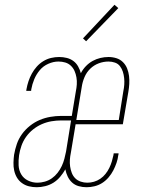

<svg xmlns="http://www.w3.org/2000/svg" viewBox="-20 -777 640 805"><path d="M134 8Q117 8 101 4Q85 0 72 -9.5Q59 -19 51 -32.5Q43 -46 39.5 -62Q36 -78 36.5 -95Q37 -112 39 -128Q43 -151 50.5 -173Q58 -195 72 -214.5Q86 -234 105.5 -249.5Q125 -265 146.5 -274Q168 -283 191 -287Q214 -291 236 -291H281L298 -394Q301 -408 302 -423Q303 -438 300.5 -452.5Q298 -467 292.5 -479.5Q287 -492 277 -501.5Q267 -511 253.5 -515Q240 -519 225 -519Q204 -519 182.5 -509.5Q161 -500 146.5 -482.5Q132 -465 123.5 -444.5Q115 -424 111 -402Q111 -400 111 -398.5Q111 -397 110 -396H90Q90 -398 90.5 -399.5Q91 -401 91 -403Q94 -420 99.5 -436.5Q105 -453 113.5 -468.5Q122 -484 134 -497.5Q146 -511 161.5 -520.5Q177 -530 194 -534Q211 -538 228 -538Q245 -538 260.5 -534Q276 -530 288 -521Q300 -512 307.5 -498.5Q315 -485 319 -470Q327 -486 340 -499.5Q353 -513 368.5 -521.5Q384 -530 401 -534Q418 -538 435 -538Q452 -538 468 -533Q484 -528 495.5 -516.5Q507 -505 513 -490Q519 -475 521 -458.5Q523 -442 522 -425Q521 -408 518 -391L495 -256H297L277 -136Q274 -122 273 -107.5Q272 -93 274 -79Q276 -65 281 -52Q286 -39 295.5 -29.5Q305 -20 318.5 -15.5Q332 -11 346 -11Q360 -11 374 -15Q388 -19 400.5 -27.5Q413 -36 422.5 -48Q432 -60 438.5 -73.5Q445 -87 449 -100.5Q453 -114 456 -128Q456 -130 456 -131.5Q456 -133 457 -134H477Q477 -132 477 -130.5Q477 -129 476 -127Q474 -110 468.5 -94Q463 -78 455 -62.5Q447 -47 435 -33Q423 -19 408 -9.5Q393 0 376 4Q359 8 343 8Q326 8 310 3.5Q294 -1 282.5 -11.5Q271 -22 264 -36.5Q257 -51 254 -67Q245 -51 232.5 -36Q220 -21 204 -11Q188 -1 169.5 3.5Q151 8 134 8ZM300 -274H478L497 -394Q500 -408 501 -422Q502 -436 500.5 -450Q499 -464 495 -476.5Q491 -489 483 -499.5Q475 -510 462 -514.5Q449 -519 435 -519Q414 -519 394 -511.5Q374 -504 358.5 -489Q343 -474 334.5 -454Q326 -434 323 -414ZM137 -11Q152 -11 168 -15.5Q184 -20 197.5 -29.5Q211 -39 221.5 -52.5Q232 -66 239 -81Q246 -96 250 -111.5Q254 -127 257 -142L278 -272H236Q216 -272 195.5 -268.5Q175 -265 155.5 -256.5Q136 -248 119 -234.5Q102 -221 89.5 -203.5Q77 -186 70 -166Q63 -146 60 -126Q57 -105 58 -84Q59 -63 69 -46Q79 -29 97.5 -20Q116 -11 137 -11ZM341 -604 328 -616 460 -757 476 -743Z"/></svg>

Font: Iosevka Slab ThExObl
Style: Regular
Weight: 100
Width: 7
Italic angle: -9°
Monospace: yes
Designer: Belleve Invis
Foundry: Belleve Invis
Version: Version 11.1.1; ttfautohint (v1.8.3)